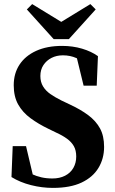

<svg xmlns="http://www.w3.org/2000/svg" viewBox="-20 -899 562 937"><path d="M238 18Q185 18 131.5 4.5Q78 -9 36 -35L42 -186H107L147 -17L81 -44L80 -78Q110 -61 134 -50Q158 -39 182.5 -33.5Q207 -28 236 -28Q271 -28 297.5 -41.5Q324 -55 338 -79.5Q352 -104 352 -135Q352 -165 340.5 -185.5Q329 -206 307 -222Q285 -238 254 -252L217 -270Q167 -294 128.5 -322.5Q90 -351 68.5 -389.5Q47 -428 47 -483Q47 -541 75.5 -584Q104 -627 157 -651Q210 -675 283 -675Q335 -675 380.5 -661.5Q426 -648 458 -625L452 -481H388L349 -641L418 -616V-575Q383 -602 353 -615.5Q323 -629 287 -629Q256 -629 231.5 -616.5Q207 -604 192 -581.5Q177 -559 177 -528Q177 -499 190 -477.5Q203 -456 226 -440Q249 -424 279 -409L319 -390Q373 -365 410.5 -337Q448 -309 468 -272.5Q488 -236 488 -182Q488 -125 460.5 -79.5Q433 -34 378 -8Q323 18 238 18ZM137 -879 312 -772H246L421 -879L447 -853L316 -708H242L111 -853Z"/></svg>

Font: Source Serif 4 36pt
Style: Bold
Weight: 700
Designer: Frank Grießhammer
Foundry: Adobe Systems Incorporated
Version: Version 4.004;hotconv 1.0.116;makeotfexe 2.5.65601